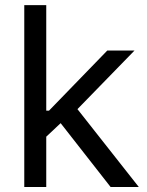

<svg xmlns="http://www.w3.org/2000/svg" viewBox="-20 -748 589 768"><path d="M159.7 -305.2H175.8L409.2 -545.9H518.1L265.6 -286.6H255.9L159.7 -196.3ZM77.1 -727.5H165V0H77.1ZM213.4 -267.1 275.9 -329.1 535.2 0H422.4Z"/></svg>

Font: Inter RS Variable
Style: Regular
Weight: 400
Designer: Rasmus Andersson (customised by Maria Ramos and Noel Pretorius)
Foundry: rsms
Version: Version 3.001;Glyphs 3.2.3 (3260)